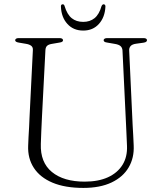

<svg xmlns="http://www.w3.org/2000/svg" viewBox="-20 -882 772 917"><path d="M582 -286.5 565 -641Q564 -654.5 555.5 -662Q547 -669.5 527.5 -672.5L493 -678.5Q481.5 -680 478.2 -683.2Q475 -686.5 475 -690Q475 -694.5 479.5 -697.2Q484 -700 491.5 -700H666Q674 -700 678 -697.2Q682 -694.5 682 -690Q682 -686 678.5 -682.8Q675 -679.5 664.5 -678L632 -673.5Q611.5 -671 603.8 -662Q596 -653 597 -640L613.5 -284.5Q615 -260 616.2 -236.8Q617.5 -213.5 618.5 -188Q621.5 -128.5 594.5 -82.5Q567.5 -36.5 512.8 -10.5Q458 15.5 378.5 15.5Q290.5 15.5 231 -9.5Q171.5 -34.5 141.8 -80Q112 -125.5 114.5 -186Q115 -202 116.2 -226Q117.5 -250 119 -275.5Q120.5 -301 121 -321L137 -642.5Q138 -656.5 128.8 -663.5Q119.5 -670.5 102.5 -673L70 -678.5Q52.5 -681.5 52.5 -689.5Q52.5 -694.5 56.8 -697.2Q61 -700 69 -700H264.5Q272.5 -700 276.8 -697.2Q281 -694.5 281 -689.5Q281 -686 277.5 -683Q274 -680 263 -678.5L231 -673Q213.5 -670.5 205.8 -664Q198 -657.5 197 -643.5L180.5 -325Q178.5 -285.5 177.2 -254Q176 -222.5 175 -194.5Q172 -106.5 228 -60.5Q284 -14.5 384.5 -14.5Q449.5 -14.5 495.2 -35.2Q541 -56 565 -94.5Q589 -133 586.5 -186.5Q585 -220 584 -243.5Q583 -267 582 -286.5ZM377.5 -777.5Q409.5 -777.5 431.5 -795.2Q453.5 -813 465 -853Q467.5 -858 470 -859.8Q472.5 -861.5 475 -861.5Q478.5 -861.5 481.2 -858.8Q484 -856 483.5 -850Q481 -799.5 452.5 -767.8Q424 -736 377.5 -736Q330.5 -736 301.8 -767.8Q273 -799.5 271 -850Q270.5 -856 273 -858.8Q275.5 -861.5 279 -861.5Q282.5 -861.5 284.8 -859.8Q287 -858 288.5 -853Q300.5 -813 322.5 -795.2Q344.5 -777.5 377.5 -777.5Z"/></svg>

Font: Fraunces ExtraLight
Style: Regular
Weight: 250
Version: Version 1.000;[b76b70a41]